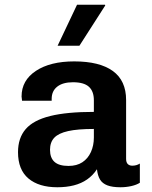

<svg xmlns="http://www.w3.org/2000/svg" viewBox="-20 -780 640 810"><path d="M222 10Q144 10 100 -27Q56 -64 56 -138Q56 -198 88.5 -235.5Q121 -273 191.5 -290.5Q262 -308 376 -308V-357Q376 -395 355 -414Q334 -433 288 -433Q245 -433 221.5 -414.5Q198 -396 198 -363V-355H73Q72 -365 71.5 -368.5Q71 -372 71 -372Q71 -372 71 -371.5Q71 -371 71 -373Q71 -441 131.5 -481Q192 -521 293 -521Q400 -521 456 -480.5Q512 -440 512 -358V-110Q512 -95 519 -88Q526 -81 538 -81Q556 -81 570 -90V-9Q556 0 534 5Q512 10 488 10Q454 10 433 2Q412 -6 402 -22.5Q392 -39 389 -66Q372 -40 347.5 -23Q323 -6 291.5 2Q260 10 222 10ZM269 -80Q304 -80 327.5 -95.5Q351 -111 363.5 -138.5Q376 -166 376 -200V-236Q308 -236 267.5 -227Q227 -218 209 -199Q191 -180 191 -148Q191 -114 210 -97Q229 -80 269 -80ZM223 -587 305 -760H423L424 -757L315 -587Z"/></svg>

Font: Chivo Mono SemiBold
Style: Regular
Weight: 600
Monospace: yes
Designer: Hector Gatti
Foundry: Omnibus-Type
Version: Version 1.008